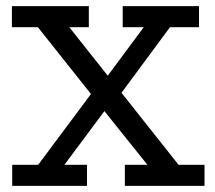

<svg xmlns="http://www.w3.org/2000/svg" viewBox="-20 -609 704 629"><path d="M20 0V-69H105L278 -301L104 -520H19V-589H271V-520H207L333 -361L451 -520H382V-589H632V-520H537L378 -305L565 -69H650V0H389V-69H463L322 -245L191 -69H265V0Z"/></svg>

Font: Podkova
Style: Regular
Weight: 400
Designer: Ilya Yudin
Foundry: Cyreal (www.cyreal.org)
Version: Version 2.103